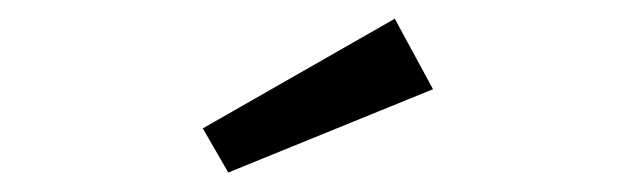

<svg xmlns="http://www.w3.org/2000/svg" viewBox="-20 -837 655 201"><path d="M393.3 -817.4 433.3 -743.6 219 -656.4 192.3 -702.6Z"/></svg>

Font: FiraCode Nerd Font
Style: Regular
Weight: 400
Designer: Carrois Corporate, Edenspiekermann AG, Nikita Prokopov
Foundry: Carrois Corporate, Edenspiekermann AG, Nikita Prokopov
Version: Version 6.002;Nerd Fonts 3.4.0